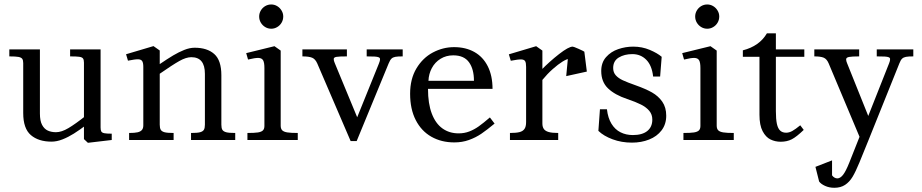

<svg xmlns="http://www.w3.org/2000/svg" viewBox="-20 -638 4200 875"><path d="M85.8 -122.9V-350.5Q85.8 -363.5 81.4 -369.8Q77.1 -376.1 64.2 -378.6Q51.4 -381 22.5 -381V-413H161.9V-120.5Q161.9 -87.4 171.8 -68.8Q181.8 -50.1 198 -42.8Q214.2 -35.5 235.1 -35.5Q260.4 -35.5 291.9 -54.2Q323.5 -72.9 371.1 -110.6L376.6 -71.1Q341.9 -45.1 316.5 -29.1Q291.1 -13.1 264.9 -2.8Q238.8 7.5 214.8 7.5Q155.6 7.5 120.7 -22.3Q85.8 -52.1 85.8 -122.9ZM362.6 -4.1V-352.6Q362.6 -365.8 358.2 -371.6Q353.8 -377.5 341.2 -379.2Q328.6 -381 299.5 -381V-413H438.4V-57.2Q438.4 -44.4 441.7 -38.7Q445 -33 455.4 -30.9Q465.9 -28.8 489.2 -28.8V0L380.6 12.8Z M913.8 -69.8V-301.6Q913.8 -377.4 852 -377.4Q828.2 -377.4 797.2 -359.9Q766.2 -342.5 705 -299.9V-343.9Q743.6 -370.1 769.2 -385.4Q794.9 -400.6 819.9 -410.6Q844.9 -420.5 867 -420.5Q924.4 -420.5 956.6 -391.7Q988.8 -362.9 988.8 -295.2V-69.8Q988.8 -54.4 993.3 -46.6Q997.9 -38.9 1010.6 -35.4Q1023.2 -32 1052 -32V0H850.6V-32Q879.2 -32 891.9 -35.4Q904.6 -38.9 909.2 -46.6Q913.8 -54.4 913.8 -69.8ZM633.1 -66.8V-333.4Q633.1 -351.9 627.9 -359.7Q622.8 -367.5 609.1 -367.8Q595.4 -368.1 563.2 -361.5L554.5 -390.8L679.5 -427.9L708 -407.9V-69.8Q708 -54.4 712.6 -46.6Q717.1 -38.9 729.8 -35.4Q742.5 -32 771.2 -32V0H568.4V-32Q594.1 -32 607.6 -35.2Q621 -38.5 627.1 -46.1Q633.1 -53.6 633.1 -66.8Z M1185 -63.9V-327.9Q1185 -352.9 1179.1 -363.2Q1173.2 -373.5 1157.8 -374Q1142.4 -374.5 1110.4 -366.6L1102 -395.9L1230.8 -427.5L1259.2 -407.5V-65.4Q1259.2 -51.2 1266.1 -44.2Q1273 -37.2 1289.1 -34.6Q1305.1 -32 1337 -32V0H1107.6V-32Q1139.5 -32 1155.4 -34.4Q1171.2 -36.9 1178.1 -43.6Q1185 -50.4 1185 -63.9ZM1161.1 -562.8Q1161.1 -577.4 1168.6 -590.1Q1176.1 -602.9 1188.6 -610.2Q1201.1 -617.6 1216.1 -617.6Q1230.8 -617.6 1243.2 -610.1Q1255.8 -602.5 1263.2 -589.9Q1270.8 -577.4 1270.8 -562.8Q1270.8 -547.5 1263.4 -534.9Q1256.1 -522.2 1243.4 -514.7Q1230.8 -507.1 1216.1 -507.1Q1201.1 -507.1 1188.6 -514.7Q1176.1 -522.2 1168.6 -534.9Q1161.1 -547.5 1161.1 -562.8Z M1358.1 -381V-413H1560.9V-381Q1526.2 -381 1513.6 -378.9Q1500.9 -376.8 1500.9 -369.1Q1500.9 -365 1501.9 -360.8Q1503 -356.5 1505.5 -350.8L1607.8 -103.6L1706.4 -347.4Q1708.8 -352.8 1710.3 -358.4Q1711.9 -364.1 1711.9 -368.5Q1711.9 -374.4 1705.9 -376.9Q1700 -379.4 1687.8 -380.2Q1675.5 -381 1651.1 -381V-413H1815.2V-381Q1792.5 -381 1781.6 -379Q1770.6 -377 1764.1 -370.8Q1757.6 -364.5 1751.2 -349L1605.4 5H1578L1425.8 -349Q1417 -368.9 1402.6 -374.9Q1388.2 -381 1358.1 -381Z M1849 -210.6Q1849 -278.2 1877.9 -326.4Q1906.9 -374.6 1952.9 -398.9Q1999 -423.2 2049.4 -423.2Q2102.4 -423.2 2141.9 -401Q2181.4 -378.8 2203 -335.8Q2224.6 -292.9 2224.6 -232.9H1930.5Q1930.5 -165.9 1947.7 -120.6Q1964.9 -75.2 1996.2 -52.8Q2027.6 -30.2 2070.2 -30.2Q2096.4 -30.2 2118.8 -38.9Q2141.2 -47.5 2161.7 -62.1Q2182.1 -76.6 2212.6 -102.8L2233.9 -74.8Q2199.2 -45.9 2173.6 -28.5Q2148 -11.1 2117.3 -0.1Q2086.6 11 2050.4 11Q1991.6 11 1946 -14.8Q1900.4 -40.6 1874.7 -90.7Q1849 -140.8 1849 -210.6ZM2045.6 -385.8Q2013.2 -385.8 1987.9 -370.2Q1962.5 -354.6 1948.2 -328.1Q1933.9 -301.5 1932.6 -269.9H2139.9Q2140 -323.1 2117.3 -354.4Q2094.6 -385.8 2045.6 -385.8Z M2377.6 -81.8V-333Q2377.6 -351.8 2373.2 -359.2Q2368.8 -366.8 2355.3 -367.2Q2341.9 -367.8 2307.8 -361.1L2299 -390.4L2423.4 -427.5L2451.8 -407.5V-75.4Q2451.8 -59.6 2458.5 -50.1Q2465.2 -40.6 2480.8 -36.3Q2496.2 -32 2523.9 -32V0H2304V-32Q2332 -32 2347.4 -35.9Q2362.9 -39.8 2370.2 -50.4Q2377.6 -61 2377.6 -81.8ZM2590 -425.5Q2593.9 -425.5 2616.8 -415.4Q2639.8 -405.2 2643 -402.4L2573.1 -369.5Q2563.5 -369.5 2543.7 -357.4Q2523.9 -345.2 2499 -323.2Q2474.1 -301.1 2450.4 -272.2L2445.9 -318.2Q2484.4 -357.6 2527.9 -391.6Q2571.5 -425.5 2590 -425.5ZM2568.8 -380.1 2643 -402.4 2654.4 -311.8 2560.4 -291.1Z M2707 -41.6 2714.1 -139.9H2746Q2750.5 -100.4 2766.7 -74Q2782.9 -47.6 2807.9 -35.1Q2832.9 -22.5 2864.2 -22.5Q2906.8 -22.5 2929.8 -40.9Q2952.8 -59.4 2952.8 -93Q2952.8 -116.1 2939.2 -132.6Q2925.6 -149.1 2901.6 -161.3Q2877.5 -173.5 2838.1 -186.8Q2782.1 -205.5 2751.1 -235.1Q2720 -264.8 2720 -314.4Q2720 -352.9 2742.1 -377.8Q2764.1 -402.8 2797.4 -414.1Q2830.8 -425.5 2865.6 -425.5Q2906.2 -425.5 2941.1 -410.7Q2976 -395.9 2995.5 -379.1L2988.4 -289.2H2956.5Q2950.9 -339.8 2925.3 -365.6Q2899.8 -391.4 2861.9 -391.4Q2825.6 -391.4 2800 -375.9Q2774.4 -360.4 2774.4 -328Q2774.4 -308.2 2786.2 -294.9Q2798 -281.6 2818.5 -272.1Q2839 -262.5 2877.5 -249Q2922 -233.2 2951.2 -216.8Q2980.4 -200.2 2998.3 -174.4Q3016.2 -148.5 3016.2 -110.6Q3016.2 -71.8 2995 -43.9Q2973.8 -16.1 2938.2 -2.1Q2902.8 12 2860 12Q2812.5 12 2771.9 -3.1Q2731.2 -18.1 2707 -41.6Z M3172 -63.9V-327.9Q3172 -352.9 3166.1 -363.2Q3160.2 -373.5 3144.8 -374Q3129.4 -374.5 3097.4 -366.6L3089 -395.9L3217.8 -427.5L3246.2 -407.5V-65.4Q3246.2 -51.2 3253.1 -44.2Q3260 -37.2 3276.1 -34.6Q3292.1 -32 3324 -32V0H3094.6V-32Q3126.5 -32 3142.4 -34.4Q3158.2 -36.9 3165.1 -43.6Q3172 -50.4 3172 -63.9ZM3148.1 -562.8Q3148.1 -577.4 3155.6 -590.1Q3163.1 -602.9 3175.6 -610.2Q3188.1 -617.6 3203.1 -617.6Q3217.8 -617.6 3230.2 -610.1Q3242.8 -602.5 3250.2 -589.9Q3257.8 -577.4 3257.8 -562.8Q3257.8 -547.5 3250.4 -534.9Q3243.1 -522.2 3230.4 -514.7Q3217.8 -507.1 3203.1 -507.1Q3188.1 -507.1 3175.6 -514.7Q3163.1 -522.2 3155.6 -534.9Q3148.1 -547.5 3148.1 -562.8Z M3441.1 -115.2V-379H3365.4V-408.6Q3440.8 -427.8 3475 -486H3515.9V-413H3645.5V-379.1H3515.9V-131Q3515.9 -94.6 3520.6 -73.2Q3525.4 -51.9 3535.7 -42.6Q3546 -33.2 3562.8 -33.2Q3576.5 -33.2 3590.8 -41.1Q3605.1 -49 3627 -67L3642.8 -46Q3610.2 -14.5 3588.3 -3.2Q3566.4 8 3537.8 8Q3512.9 8 3491.4 -2.4Q3469.9 -12.8 3455.5 -40.1Q3441.1 -67.4 3441.1 -115.2Z M3691.1 -381V-413H3895.5V-381Q3862.4 -381 3849.2 -378.4Q3836.1 -375.8 3836.1 -367.6Q3836.1 -363.8 3837.1 -359.5Q3838.1 -355.2 3840.1 -350.8L3936.9 -109.6L4032.2 -350.4Q4034.5 -356 4035.4 -360.1Q4036.4 -364.2 4036.4 -368.9Q4036.4 -374.5 4030.2 -377.1Q4024 -379.6 4011.9 -380.3Q3999.9 -381 3975.6 -381V-413H4142.2V-381Q4119.5 -381 4108.6 -378.9Q4097.8 -376.9 4091.1 -370.6Q4084.5 -364.4 4078.6 -349L3937.2 2.8H3904.4L3756.5 -349Q3748.1 -369.1 3733.9 -375.1Q3719.6 -381 3691.1 -381ZM3713 189.2 3696.2 122.4 3771.9 92.9V161Q3776.1 167.4 3782.7 171.2Q3789.2 175 3796 175Q3809.1 175 3821.9 159Q3834.6 143 3850.5 103.1L3902.8 -28.8L3937.2 2.8L3896.5 102.8Q3879.6 144 3865.4 167.8Q3851.1 191.5 3831.1 204.6Q3811.1 217.8 3782.2 217.8Q3759.1 217.8 3740.4 209.3Q3721.6 200.9 3713 189.2Z"/></svg>

Font: Didactic
Style: Regular
Weight: 400
Designer: Tyler Finck
Foundry: Etcetera Type Co
Version: Version 3.007;FEAKit 1.0